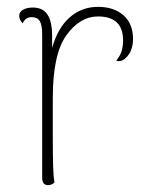

<svg xmlns="http://www.w3.org/2000/svg" viewBox="-20 -532 453 560"><path d="M368 -418Q368 -392 356.5 -374.5Q345 -357 331 -354Q324 -353 319 -355Q331 -370 335 -384Q339 -398 339 -414Q339 -484 266 -484Q213 -484 173.5 -429Q134 -374 134 -247V-132Q134 -76 135 -45Q136 -14 139 0Q131 8 120 8Q103 8 103 -14V-432Q103 -459 96 -470.5Q89 -482 73 -482Q54 -482 46 -464Q36 -475 36 -486Q36 -497 47 -503.5Q58 -510 76 -510Q105 -510 118.5 -489.5Q132 -469 132 -427V-392Q148 -450 183 -481Q218 -512 266 -512Q312 -512 340 -487.5Q368 -463 368 -418Z"/></svg>

Font: Arima Madurai Thin
Style: Regular
Weight: 250
Designer: Joana Correia and Natanael Gama
Foundry: NDISCOVER
Version: Version 1.020; ttfautohint (v1.5) -l 7 -r 28 -G 50 -x 13 -D 